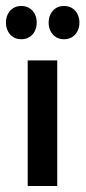

<svg xmlns="http://www.w3.org/2000/svg" viewBox="-35 -617 284 637"><path d="M56.9 0V-416.7H154.9V0ZM35.4 -486.8Q20.1 -486.8 8.7 -494.1Q-2.8 -501.4 -9 -513.9Q-15.3 -526.4 -15.3 -541.7Q-15.3 -557.6 -9 -570.1Q-2.8 -582.6 8.7 -589.9Q20.1 -597.2 35.4 -597.2Q51.4 -597.2 62.8 -589.9Q74.3 -582.6 80.6 -570.1Q86.8 -557.6 86.8 -541.7Q86.8 -526.4 80.6 -513.9Q74.3 -501.4 62.8 -494.1Q51.4 -486.8 35.4 -486.8ZM177.1 -486.8Q161.8 -486.8 150.3 -494.1Q138.9 -501.4 132.6 -513.9Q126.4 -526.4 126.4 -541.7Q126.4 -557.6 132.6 -570.1Q138.9 -582.6 150.3 -589.9Q161.8 -597.2 177.1 -597.2Q193.1 -597.2 204.5 -589.9Q216 -582.6 222.2 -570.1Q228.5 -557.6 228.5 -541.7Q228.5 -526.4 222.2 -513.9Q216 -501.4 204.5 -494.1Q193.1 -486.8 177.1 -486.8Z"/></svg>

Font: Afacad Flux Medium
Style: Regular
Weight: 500
Designer: Kristian Moeller
Foundry: Dicotype
Version: Version 1.100